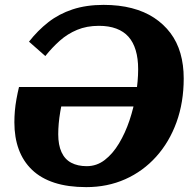

<svg xmlns="http://www.w3.org/2000/svg" viewBox="-20 -751 806 788"><path d="M334 17Q259 17 203.5 -1Q148 -19 111.5 -54Q75 -89 57 -138Q39 -187 39 -249Q39 -272 41 -295.5Q43 -319 47.5 -344Q52 -369 58 -394H632L616 -314H209L239 -349Q232 -320 227.5 -293.5Q223 -267 221 -244Q219 -221 219 -200Q219 -156 232.5 -126.5Q246 -97 272.5 -83Q299 -69 336 -69Q377 -69 410 -94.5Q443 -120 468.5 -162.5Q494 -205 511.5 -257Q529 -309 538 -364Q547 -419 547 -467Q547 -511 537 -544.5Q527 -578 507.5 -600Q488 -622 457.5 -633.5Q427 -645 386 -645Q336 -645 296.5 -628.5Q257 -612 225.5 -584Q194 -556 166 -521L99 -580Q135 -626 178.5 -660Q222 -694 278 -712.5Q334 -731 405 -731Q469 -731 521 -717.5Q573 -704 612.5 -678Q652 -652 679.5 -615.5Q707 -579 720.5 -532Q734 -485 734 -429Q734 -331 704.5 -249.5Q675 -168 621 -108Q567 -48 494 -15.5Q421 17 334 17Z"/></svg>

Font: Roboto Serif 20pt
Style: Bold Italic
Weight: 700
Italic angle: -10°
Version: Version 1.007